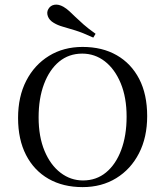

<svg xmlns="http://www.w3.org/2000/svg" viewBox="-20 -781 700 813"><path d="M329.8 11.3Q246.8 11.3 185.5 -23.8Q124.2 -58.9 90.3 -124.6Q56.5 -190.3 56.5 -281.5Q56.5 -371.8 91.1 -439.1Q125.8 -506.5 187.5 -544.4Q249.2 -582.3 329.8 -582.3Q412.9 -582.3 474.2 -547.2Q535.5 -512.1 569.4 -446.8Q603.2 -381.5 603.2 -289.5Q603.2 -199.2 568.5 -131.9Q533.9 -64.5 472.2 -26.6Q410.5 11.3 329.8 11.3ZM331.5 -16.9Q387.9 -16.9 429 -50.8Q470.2 -84.7 493.1 -145.6Q516.1 -206.5 516.1 -287.1Q516.1 -368.5 491.1 -428.6Q466.1 -488.7 423.8 -521.4Q381.5 -554 328.2 -554Q271.8 -554 230.6 -520.2Q189.5 -486.3 166.5 -425.4Q143.5 -364.5 143.5 -283.9Q143.5 -202.4 168.5 -142.3Q193.5 -82.3 236.3 -49.6Q279 -16.9 331.5 -16.9ZM375 -621.8Q329.8 -642.7 298.4 -652.4Q266.9 -662.1 245.6 -668.1Q224.2 -674.2 208.1 -683.9Q188.7 -695.2 182.7 -712.1Q176.6 -729 184.7 -742.7Q193.5 -758.1 210.9 -760.9Q228.2 -763.7 248.4 -752.4Q262.1 -744.4 273.8 -733.5Q285.5 -722.6 299.6 -708.9Q313.7 -695.2 333.9 -677.4Q354 -659.7 384.7 -637.9Z"/></svg>

Font: Playfair 5pt SemiExpanded Light
Style: Regular
Weight: 400
Version: Version 2.203